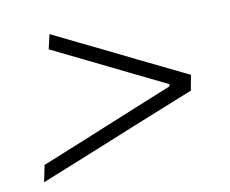

<svg xmlns="http://www.w3.org/2000/svg" viewBox="-56 -576 673 561"><g transform="rotate(-10 281.0 -295.0)"><path d="M32.5 -83.5 42.5 -133Q106 -158.5 172.5 -185.8Q239 -213 303.5 -239.5L441 -295.5L443 -302L328.5 -358Q275 -384.5 220.2 -411.2Q165.5 -438 113 -463.5L123 -507Q162.5 -487.5 200.5 -469Q238.5 -450.5 272.5 -434L363 -389.5Q395 -374 432.8 -355.5Q470.5 -337 509.5 -318L501 -272.5Q452.5 -253 406.8 -234.8Q361 -216.5 321.5 -200.5L213.5 -156.5Q173 -140 126.8 -121.5Q80.5 -103 32.5 -83.5Z"/></g></svg>

Font: Commissioner ExtraLight
Style: Italic
Weight: 200
Italic angle: -12°
Designer: Kostas Bartsokas
Foundry: Kostas Bartsokas
Version: Version 1.000; ttfautohint (v1.8.3)